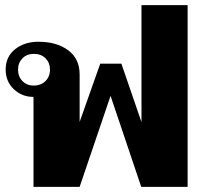

<svg xmlns="http://www.w3.org/2000/svg" viewBox="-20 -725 803 745"><path d="M110 -349Q65 -349 33.5 -379Q2 -409 2 -455Q2 -505 38.5 -534Q75 -563 129 -563Q200 -563 244.5 -530Q289 -497 289 -436V-252L369 -478H451L529 -251V-705H708V0H528L409 -353L289 0H110ZM174 -455Q174 -481 157 -498.5Q140 -516 111 -516Q84 -516 67 -498.5Q50 -481 50 -455Q50 -428 67 -410.5Q84 -393 111 -393Q139 -393 156.5 -410.5Q174 -428 174 -455Z"/></svg>

Font: Taviraj
Style: Bold
Weight: 700
Designer: Katatrad Team
Foundry: CadsonDemak
Version: Version 1.001